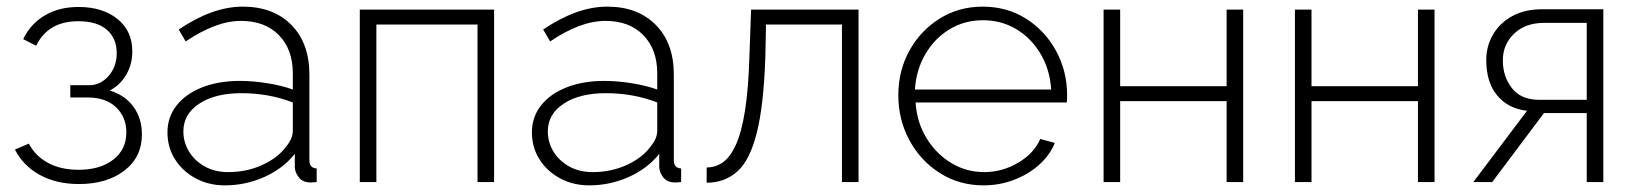

<svg xmlns="http://www.w3.org/2000/svg" viewBox="-20 -549 4933 579"><path d="M218 6Q150 6 100 -21.5Q50 -49 25 -98L67 -116Q86 -79 124.5 -58Q163 -37 217 -37Q282 -37 321.5 -67.5Q361 -98 361 -150Q361 -196 330 -225.5Q299 -255 245 -255H192V-292H249Q283 -292 307.5 -320Q332 -348 332 -389Q332 -433 302.5 -459Q273 -485 216 -485Q125 -485 89 -411L50 -431Q72 -477 115 -502.5Q158 -528 217 -528Q289 -528 334 -492Q379 -456 379 -394Q379 -355 360.5 -323.5Q342 -292 311 -276Q357 -262 382.5 -227Q408 -192 408 -144Q408 -75 355 -34.5Q302 6 218 6Z M485 -150Q485 -196 512.5 -231Q540 -266 589.5 -285.5Q639 -305 703 -305Q743 -305 786.5 -298Q830 -291 863 -279V-328Q863 -400 821 -443Q779 -486 707 -486Q668 -486 626 -470Q584 -454 540 -424L519 -460Q621 -529 712 -529Q804 -529 858.5 -474Q913 -419 913 -324V-66Q913 -42 935 -41V0Q916 2 910 1Q891 -1 880.5 -15Q870 -29 869 -44V-85Q833 -40 776.5 -15Q720 10 658 10Q609 10 569.5 -11.5Q530 -33 507.5 -69Q485 -105 485 -150ZM843 -107Q863 -132 863 -154V-240Q791 -268 708 -268Q629 -268 581 -236.5Q533 -205 533 -153Q533 -120 550 -92Q567 -64 597.5 -47Q628 -30 668 -30Q724 -30 771 -51.5Q818 -73 843 -107Z M1065 0V-520H1470V0H1420V-475H1115V0Z M1584 -150Q1584 -196 1611.5 -231Q1639 -266 1688.5 -285.5Q1738 -305 1802 -305Q1842 -305 1885.5 -298Q1929 -291 1962 -279V-328Q1962 -400 1920 -443Q1878 -486 1806 -486Q1767 -486 1725 -470Q1683 -454 1639 -424L1618 -460Q1720 -529 1811 -529Q1903 -529 1957.5 -474Q2012 -419 2012 -324V-66Q2012 -42 2034 -41V0Q2015 2 2009 1Q1990 -1 1979.5 -15Q1969 -29 1968 -44V-85Q1932 -40 1875.5 -15Q1819 10 1757 10Q1708 10 1668.5 -11.5Q1629 -33 1606.5 -69Q1584 -105 1584 -150ZM1942 -107Q1962 -132 1962 -154V-240Q1890 -268 1807 -268Q1728 -268 1680 -236.5Q1632 -205 1632 -153Q1632 -120 1649 -92Q1666 -64 1696.5 -47Q1727 -30 1767 -30Q1823 -30 1870 -51.5Q1917 -73 1942 -107Z M2111 2V-44Q2138 -44 2160 -59.5Q2182 -75 2199 -112Q2216 -149 2226.5 -214.5Q2237 -280 2240 -380L2245 -520H2569V0H2519V-475H2290L2288 -377Q2283 -230 2262 -147.5Q2241 -65 2203 -31.5Q2165 2 2111 2Z M2946 10Q2873 10 2814.5 -27Q2756 -64 2722.5 -126Q2689 -188 2689 -262Q2689 -335 2722 -395.5Q2755 -456 2813 -492.5Q2871 -529 2943 -529Q3017 -529 3074.5 -492.5Q3132 -456 3165 -395Q3198 -334 3198 -262Q3198 -250 3197 -240H2741Q2745 -180 2774 -132.5Q2803 -85 2848.5 -57.5Q2894 -30 2948 -30Q3002 -30 3050 -58Q3098 -86 3117 -130L3161 -118Q3146 -81 3113.5 -52Q3081 -23 3037.5 -6.5Q2994 10 2946 10ZM2739 -279H3150Q3146 -340 3117.5 -387.5Q3089 -435 3044 -461.5Q2999 -488 2944 -488Q2889 -488 2844 -461Q2799 -434 2771 -386.5Q2743 -339 2739 -279Z M3308 0V-520H3358V-289H3679V-520H3729V0H3679V-244H3358V0Z M3885 0V-520H3935V-289H4256V-520H4306V0H4256V-244H3935V0Z M4423 0 4585 -215Q4529 -221 4495.5 -260.5Q4462 -300 4462 -368Q4462 -410 4482.5 -445Q4503 -480 4540.5 -500.5Q4578 -521 4629 -521H4815V0H4765V-208H4636L4480 0ZM4622 -248H4765V-480H4636Q4580 -480 4546 -447.5Q4512 -415 4512 -367Q4512 -318 4539.5 -283Q4567 -248 4622 -248Z"/></svg>

Font: Raleway Light
Style: Regular
Weight: 300
Designer: Matt McInerney, Pablo Impallari, Rodrigo Fuenzalida
Foundry: Matt McInerney, Pablo Impallari, Rodrigo Fuenzalida
Version: Version 4.026